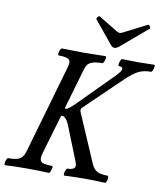

<svg xmlns="http://www.w3.org/2000/svg" viewBox="-100 -952 892 1032"><g transform="rotate(10 346.0 -435.5)"><path d="M467.8 -720.2Q456.5 -720.2 448.2 -730L346.2 -854Q342.3 -857.9 349.4 -866.9Q356.4 -876 360.8 -873L465.8 -809.1Q474.1 -804.2 481 -804.2Q487.3 -804.2 497.1 -809.1L622.1 -873Q628.4 -876.5 634.5 -867.2Q640.6 -857.9 636.2 -854L488.8 -729Q477.1 -720.2 467.8 -720.2ZM-2.9 2.9Q-6.8 1.5 -6.1 -7.3Q-5.4 -16.1 -1 -26.6Q3.4 -37.1 7.8 -37.1Q33.2 -37.1 49.6 -40.3Q65.9 -43.5 75.7 -51.5Q85.4 -59.6 90.3 -68.8Q95.2 -78.1 100.1 -94.2L237.8 -571.8Q243.7 -590.8 242.7 -603.3Q241.7 -615.7 227.1 -621.8Q212.4 -627.9 179.2 -627.9Q175.3 -629.4 175.8 -638.2Q176.3 -647 180.9 -657.5Q185.5 -668 189.9 -668Q270 -666 309.1 -666Q349.1 -666 429.2 -668Q432.6 -666.5 431.9 -657.7Q431.2 -648.9 426.5 -638.4Q421.9 -627.9 418 -627.9Q383.8 -627.9 364.7 -621.3Q345.7 -614.7 338.1 -604Q330.6 -593.3 324.2 -571.8L263.2 -361.8Q259.8 -352.1 267.1 -352.1Q279.3 -352.1 323.2 -396L499 -573.2Q528.8 -603 528.8 -616.2Q528.8 -627.9 507.8 -627.9Q503.9 -629.4 504.9 -638.2Q505.9 -647 510.3 -657.5Q514.6 -668 519 -668Q576.7 -666 606.9 -666Q635.3 -666 694.8 -668Q698.2 -666.5 697.5 -657.7Q696.8 -648.9 692.4 -638.4Q688 -627.9 684.1 -627.9Q642.1 -627.9 613.5 -612.8Q585 -597.7 543.9 -558.1L351.1 -372.1Q342.3 -363.3 348.1 -349.1L460.9 -86.9Q473.6 -57.1 493.9 -47.1Q514.2 -37.1 550.8 -37.1Q555.2 -35.6 555.4 -26.9Q555.7 -18.1 552 -7.6Q548.3 2.9 543.9 2.9Q488.3 0 432.1 0Q376.5 0 320.8 2.9Q316.9 1.5 317.6 -7.3Q318.4 -16.1 322.8 -26.6Q327.1 -37.1 331.1 -37.1Q373 -37.1 373 -61Q373 -70.3 362.8 -94.2L293.9 -267.1Q287.1 -285.6 275.9 -298.8Q264.6 -312 254.9 -312Q249 -312 246.1 -301.8L185.1 -94.2Q175.8 -61.5 186.8 -49.3Q197.8 -37.1 248 -37.1Q252 -35.6 251 -26.9Q250 -18.1 245.4 -7.6Q240.7 2.9 236.8 2.9Q176.8 0 117.2 0Q57.1 0 -2.9 2.9Z"/></g></svg>

Font: Junicode SmCond Medium
Style: Italic
Weight: 500
Width: 4
Italic angle: -11°
Designer: Peter S. Baker
Version: Version 2.206